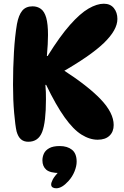

<svg xmlns="http://www.w3.org/2000/svg" viewBox="-20 -752 667 1032"><path d="M132 10Q108 10 92.5 -3.5Q77 -17 69 -46Q62 -77 56 -145.5Q50 -214 50 -297Q50 -387 55 -472Q60 -557 71 -622Q80 -671 99.5 -694.5Q119 -718 155 -718Q181 -718 200 -704Q219 -690 228.5 -656.5Q238 -623 238 -564Q238 -541 236.5 -513Q235 -485 232 -451H236Q302 -557 356.5 -618.5Q411 -680 456 -706Q501 -732 538 -732Q573 -732 592 -708.5Q611 -685 611 -650Q611 -591 538.5 -521Q466 -451 304 -359L312 -381Q452 -291 521.5 -218Q591 -145 591 -80Q591 -44 568.5 -22.5Q546 -1 505 -1Q462 -1 418 -28.5Q374 -56 327.5 -121Q281 -186 228 -296H224Q226 -277 226.5 -257Q227 -237 227 -218Q227 -95 206.5 -42.5Q186 10 132 10ZM302 178Q249 178 228.5 160Q208 142 208 110Q208 91 216 73.5Q224 56 244.5 44.5Q265 33 301 33Q342 33 367 53Q392 73 392 117Q392 141 380.5 169.5Q369 198 348 221Q331 240 314.5 250Q298 260 282 260Q270 260 262.5 255Q255 250 255 239Q255 230 263.5 213Q272 196 299 168Z"/></svg>

Font: DynaPuff Medium
Style: Regular
Weight: 500
Version: Version 2.000